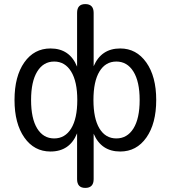

<svg xmlns="http://www.w3.org/2000/svg" viewBox="-20 -732 835 939"><path d="M397 187Q357 187 357 144V-80Q321 9 227 9Q147 9 99 -59.5Q51 -128 51 -243Q51 -359 99 -427Q147 -495 227 -495Q321 -495 357 -406V-669Q357 -712 397 -712Q438 -712 438 -669V-408Q475 -495 568 -495Q647 -495 695.5 -426.5Q744 -358 744 -243Q744 -128 696 -59.5Q648 9 568 9Q475 9 438 -78V144Q438 187 397 187ZM358 -243Q358 -333 328 -382Q298 -431 245 -431Q192 -431 162 -382Q132 -333 132 -243Q132 -152 162 -103.5Q192 -55 245 -55Q298 -55 328 -103.5Q358 -152 358 -243ZM663 -243Q663 -333 632.5 -382Q602 -431 549 -431Q496 -431 466.5 -382.5Q437 -334 437 -243Q437 -152 466.5 -103.5Q496 -55 549 -55Q602 -55 632.5 -103.5Q663 -152 663 -243Z"/></svg>

Font: Nunito
Style: Regular
Weight: 400
Designer: Vernon Adams
Foundry: Vernon Adams
Version: Version 3.602